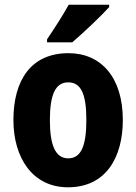

<svg xmlns="http://www.w3.org/2000/svg" viewBox="-20 -786 580 816"><path d="M444 -756V-766H272C248 -722 213 -668 180 -619V-606H287C336 -648 412 -720 444 -756ZM502 -276C502 -458 409 -560 271 -560C112 -560 37 -445 37 -276C37 -116 118 10 269 10C431 10 502 -118 502 -276ZM192 -275C192 -383 215 -436 270 -436C326 -436 347 -383 347 -276C347 -169 326 -113 270 -113C215 -113 192 -170 192 -275Z"/></svg>

Font: Noto Sans Georgian Condensed ExtraBold
Style: Regular
Weight: 800
Width: 3
Designer: Monotype Design Team, Akaki Razmadze
Foundry: Google LLC
Version: Version 2.005